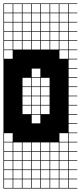

<svg xmlns="http://www.w3.org/2000/svg" viewBox="-20 -827 469 1115"><path d="M325 -803.6V-753.6H375V-803.6ZM217.9 -700H267.9V-750H217.9ZM164.3 -700H214.3V-750H164.3ZM271.4 -700H321.4V-750H271.4ZM110.7 -700H160.7V-750H110.7ZM325 -700H375V-750H325ZM57.1 -700H107.1V-750H57.1ZM3.6 -700H53.6V-750H3.6ZM217.9 -646.4H267.9V-696.4H217.9ZM164.3 -646.4H214.3V-696.4H164.3ZM271.4 -646.4H321.4V-696.4H271.4ZM110.7 -646.4H160.7V-696.4H110.7ZM325 -646.4H375V-696.4H325ZM57.1 -646.4H107.1V-696.4H57.1ZM3.6 -646.4H53.6V-696.4H3.6ZM217.9 -592.9H267.9V-642.9H217.9ZM164.3 -592.9H214.3V-642.9H164.3ZM271.4 -592.9H321.4V-642.9H271.4ZM110.7 -592.9H160.7V-642.9H110.7ZM325 -592.9H375V-642.9H325ZM57.1 -592.9H107.1V-642.9H57.1ZM3.6 -592.9H53.6V-642.9H3.6ZM57.1 -539.3H107.1V-589.3H57.1ZM3.6 -539.3H53.6V-589.3H3.6ZM110.7 -539.3H160.7V-589.3H110.7ZM271.4 -539.3H321.4V-589.3H271.4ZM325 -539.3H375V-589.3H325ZM217.9 -539.3H267.9V-589.3H217.9ZM164.3 -539.3H214.3V-589.3H164.3ZM325 -485.7H375V-535.7H325ZM3.6 -485.7H53.6V-535.7H3.6ZM164.3 -378.6H214.3V-428.6H164.3ZM164.3 -325H214.3V-375H164.3ZM110.7 -325H160.7V-375H110.7ZM217.9 -325H267.9V-375H217.9ZM164.3 -271.4H214.3V-321.4H164.3ZM110.7 -271.4H160.7V-321.4H110.7ZM217.9 -271.4H267.9V-321.4H217.9ZM217.9 -217.9H267.9V-267.9H217.9ZM110.7 -217.9H160.7V-267.9H110.7ZM164.3 -217.9H214.3V-267.9H164.3ZM217.9 -164.3H267.9V-214.3H217.9ZM164.3 -164.3H214.3V-214.3H164.3ZM110.7 -164.3H160.7V-214.3H110.7ZM164.3 -110.7H214.3V-160.7H164.3ZM325 -3.6H375V-53.6H325ZM3.6 -3.6H53.6V-53.6H3.6ZM271.4 50H321.4V0H271.4ZM3.6 50H53.6V0H3.6ZM164.3 50H214.3V0H164.3ZM217.9 50H267.9V0H217.9ZM325 50H375V0H325ZM110.7 50H160.7V0H110.7ZM57.1 50H107.1V0H57.1ZM271.4 103.6H321.4V53.6H271.4ZM217.9 103.6H267.9V53.6H217.9ZM110.7 103.6H160.7V53.6H110.7ZM57.1 103.6H107.1V53.6H57.1ZM164.3 103.6H214.3V53.6H164.3ZM3.6 103.6H53.6V53.6H3.6ZM325 103.6H375V53.6H325ZM3.6 210.7H53.6V160.7H3.6ZM110.7 210.7H160.7V160.7H110.7ZM217.9 210.7H267.9V160.7H217.9ZM57.1 210.7H107.1V160.7H57.1ZM325 210.7H375V160.7H325ZM164.3 210.7H214.3V160.7H164.3ZM271.4 210.7H321.4V160.7H271.4ZM3.6 264.3H53.6V214.3H3.6ZM110.7 264.3H160.7V214.3H110.7ZM217.9 264.3H267.9V214.3H217.9ZM57.1 264.3H107.1V214.3H57.1ZM325 264.3H375V214.3H325ZM164.3 264.3H214.3V214.3H164.3ZM271.4 264.3H321.4V214.3H271.4ZM271.4 -803.6V-753.6H321.4V-803.6ZM217.9 -803.6V-753.6H267.9V-803.6ZM164.3 -803.6V-753.6H214.3V-803.6ZM110.7 -803.6V-753.6H160.7V-803.6ZM57.1 -803.6V-753.6H107.1V-803.6ZM3.6 -803.6V-753.6H53.6V-803.6ZM0 107.1H3.6V157.1H53.6V107.1H57.1V157.1H107.1V107.1H110.7V157.1H160.7V107.1H164.3V157.1H214.3V107.1H217.9V157.1H267.9V107.1H271.4V157.1H321.4V107.1H325V157.1H375V107.1H0V-807.1H428.6V-803.6H378.6V-753.6H428.6V-750H378.6V-700H428.6V-696.4H378.6V-646.4H428.6V-642.9H378.6V-592.9H428.6V-589.3H378.6V-539.3H428.6V-535.7H378.6V-485.7H428.6V-482.1H378.6V-432.1H428.6V-428.6H378.6V-378.6H428.6V-375H378.6V-325H428.6V-321.4H378.6V-271.4H428.6V-267.9H378.6V-217.9H428.6V-214.3H378.6V-164.3H428.6V-160.7H378.6V-110.7H428.6V-107.1H378.6V-57.1H428.6V-53.6H378.6V-3.6H428.6V0H378.6V50H428.6V53.6H378.6V103.6H428.6V107.1H378.6V157.1H428.6V160.7H378.6V210.7H428.6V214.3H378.6V264.3H428.6V267.9H0Z"/></svg>

Font: Jersey 10 Charted
Style: Regular
Weight: 400
Designer: Sarah Cadigan-Fried
Version: Version 1.000; ttfautohint (v1.8.4.7-5d5b)